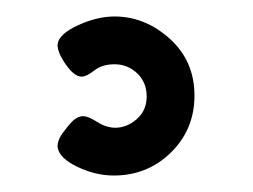

<svg xmlns="http://www.w3.org/2000/svg" viewBox="-20 -35 307 233"><path d="M118 178Q96 178 74 167.5Q52 157 50 144Q49 135 58 124Q66 113 71 109.5Q76 106 81 106Q87 106 98 113Q109 120 120 120Q134 120 146 109.5Q158 99 158 82Q158 65 146.5 54Q135 43 119 43Q104 43 94.5 50.5Q85 58 79 58Q69 58 57 39Q49 26 50 18Q52 6 75 -4.5Q98 -15 119 -15Q156 -15 186 12Q216 39 216 81Q216 122 187.5 150Q159 178 118 178Z"/></svg>

Font: Fredoka
Style: Regular
Weight: 400
Designer: Ben Nathan
Foundry: Milena B. Brandão, Ben Nathan
Version: Version 2.001